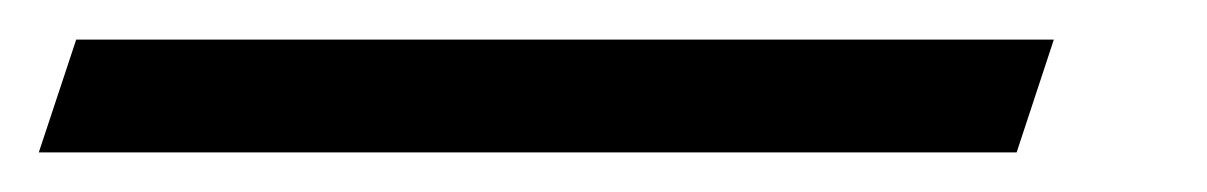

<svg xmlns="http://www.w3.org/2000/svg" viewBox="-96 158 616 98"><path d="M-57.1 178.2H441.9L422.9 235.8H-76.2Z"/></svg>

Font: Romanesco
Style: Regular
Weight: 400
Designer: Astigmatic (AOETI)
Foundry: Astigmatic (AOETI)
Version: Version 1.000